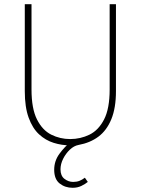

<svg xmlns="http://www.w3.org/2000/svg" viewBox="-20 -680 670 914"><path d="M326 214Q290 214 264 193.5Q238 173 238 128Q238 86 263 52Q288 18 316 -4L314 12Q274 12 235.5 0Q197 -12 166 -40.5Q135 -69 116.5 -119.5Q98 -170 98 -246V-660H130V-254Q130 -163 156 -111.5Q182 -60 224 -39Q266 -18 314 -18Q363 -18 406 -39Q449 -60 475.5 -111.5Q502 -163 502 -254V-660H532V-246Q532 -166 510 -112.5Q488 -59 448.5 -29.5Q409 0 354 10Q332 14 312.5 32.5Q293 51 280.5 76Q268 101 268 126Q268 157 287 171.5Q306 186 328 186Q345 186 358 181Q371 176 384 166L398 186Q386 196 367.5 205Q349 214 326 214Z"/></svg>

Font: SourceSans3VF
Style: Regular
Weight: 200
Designer: Paul D. Hunt
Foundry: Adobe
Version: Version 3.052;hotconv 1.1.0;makeotfexe 2.6.0